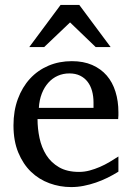

<svg xmlns="http://www.w3.org/2000/svg" viewBox="-20 -740 530 772"><path d="M456.1 -49.8Q435.1 -36.6 412.4 -25.4Q389.6 -14.2 365.5 -5.9Q341.3 2.4 316.4 7.3Q291.5 12.2 266.1 12.2Q220.7 12.2 178.7 -3.2Q136.7 -18.6 104.7 -49.3Q72.8 -80.1 53.5 -126.7Q34.2 -173.3 34.2 -235.8Q34.2 -294.4 51.8 -342Q69.3 -389.6 100.6 -423.6Q131.8 -457.5 174.8 -475.8Q217.8 -494.1 269 -494.1Q315.4 -494.1 350.6 -478.8Q385.7 -463.4 409.2 -436.3Q432.6 -409.2 444.3 -371.3Q456.1 -333.5 456.1 -289.1V-275.9Q456.1 -268.1 455.1 -261.2H130.9Q130.9 -223.1 138.9 -185.1Q147 -147 166 -116.7Q185.1 -86.4 217.3 -67.6Q249.5 -48.8 297.9 -48.8Q319.3 -48.8 340.3 -54.4Q361.3 -60.1 381.6 -68.8Q401.9 -77.6 420.4 -88.6Q439 -99.6 456.1 -110.8ZM356 -328.1Q356 -353 350.1 -374.3Q344.2 -395.5 332.3 -411.1Q320.3 -426.8 302 -435.8Q283.7 -444.8 258.8 -444.8Q233.9 -444.8 212.4 -435.3Q190.9 -425.8 174.6 -407.7Q158.2 -389.6 148.2 -364Q138.2 -338.4 136.2 -306.2H356ZM364.7 -550.8 261.7 -649.9 157.7 -550.8H97.7L223.6 -720.2H298.8L424.8 -550.8Z"/></svg>

Font: BabelStone Ogham Special
Style: Regular
Weight: 400
Designer: Andrew West
Foundry: BabelStone
Version: Version 1.02 March 14, 2022